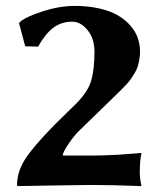

<svg xmlns="http://www.w3.org/2000/svg" viewBox="-20 -630 554 654"><path d="M226.1 -556.2C245.3 -556.2 262.7 -546.5 278.3 -527.3C293.9 -508.1 301.8 -483.7 301.8 -454.1C301.8 -414.7 298.2 -382.2 291 -356.7C283.9 -331.1 266.9 -304.9 240.2 -277.8L166 -205.1C116.5 -154.6 82.8 -115.2 64.9 -86.7C47 -58.2 38.1 -29.3 38.1 0L39.1 3.9C62.5 3.6 91.3 3.1 125.5 2.4L215.8 1C241.5 0.3 265.6 0 288.1 0C337.2 0 395.2 1.3 461.9 3.9C458 -13.7 456.1 -29.3 456.1 -43C456.1 -69.3 458 -91.3 461.9 -108.9C452.5 -108.2 439.6 -107.3 423.3 -106C407.1 -104.7 393.9 -103.7 383.8 -103C373.7 -102.4 359 -101.7 339.8 -101.1C320.6 -100.4 299.3 -100.1 275.9 -100.1H193.8C193.8 -107.6 200.5 -121.1 213.9 -140.6C227.2 -160.2 239.6 -175.3 251 -186L351.1 -283.2L371.1 -302.7L391.6 -322.8C395.2 -326 401 -332 409.2 -340.8C417.3 -349.6 422.9 -356.3 425.8 -360.8L438 -379.9C443.2 -388.3 446.8 -395.9 448.7 -402.6C450.7 -409.3 452.6 -417 454.3 -425.8C456.1 -434.6 457 -443.7 457 -453.1C457 -487.6 446.5 -517 425.5 -541.3C404.5 -565.5 377.7 -583 345 -593.8C312.3 -604.5 275.2 -609.9 233.9 -609.9C200.4 -609.9 164.4 -603.8 126 -591.6C87.6 -579.3 61.5 -567.2 47.9 -555.2L44.9 -550.8L65.9 -472.2L109.9 -471.2C126.5 -500.8 143.9 -522.4 162.1 -535.9C180.3 -549.4 201.7 -556.2 226.1 -556.2Z"/></svg>

Font: Linux Biolinum G
Style: Bold
Weight: 700
Designer: Philipp H. Poll
Foundry: Philipp H. Poll
Version: Version 1.1.0